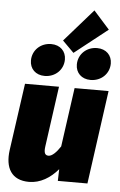

<svg xmlns="http://www.w3.org/2000/svg" viewBox="-64 -1028 683 1092"><g transform="rotate(5 277.0 -482.0)"><path d="M430 -984 267 -798 332 -733 521 -882ZM180 -588C240 -588 287 -632 287 -691C287 -738 254 -772 202 -772C142 -772 95 -728 95 -669C95 -622 128 -588 180 -588ZM442 -588C502 -588 549 -632 549 -691C549 -738 516 -772 464 -772C404 -772 357 -728 357 -669C357 -622 390 -588 442 -588ZM144 20C208 20 265 -15 309 -67L307 0H476L550 -534H356L309 -197C287 -163 262 -138 242 -138C225 -138 213 -147 219 -189L267 -534H73L19 -151C5 -49 43 20 144 20Z"/></g></svg>

Font: Fira Sans Heavy
Style: Italic
Weight: 900
Italic angle: -8°
Designer: bBox Type GmbH & Carrois Corporate GbR & Edenspiekermann AG
Foundry: bBox Type GmbH & Carrois Corporate GbR & Edenspiekermann AG
Version: Version 4.301;PS 004.301;hotconv 1.0.88;makeotf.lib2.5.64775